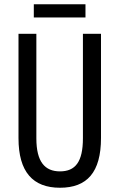

<svg xmlns="http://www.w3.org/2000/svg" viewBox="-20 -873 562 903"><path d="M382 -853H139V-791H382ZM455 -224V-714H370V-223C370 -111 334 -67 262 -67C191 -67 151 -112 151 -222V-714H67V-223C67 -64 135 10 262 10C389 10 455 -62 455 -224Z"/></svg>

Font: Noto Sans Telugu ExtraCondensed
Style: Regular
Weight: 400
Width: 2
Designer: Jelle Bosma - Monotype Design Team
Foundry: Monotype Imaging Inc.
Version: Version 2.005